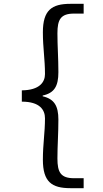

<svg xmlns="http://www.w3.org/2000/svg" viewBox="-20 -812 540 1003"><path d="M348 171H417V119H367C297 119 280 88 280 16C280 -51 285 -111 285 -187C285 -258 264 -295 203 -309V-313C264 -326 285 -362 285 -435C285 -511 280 -570 280 -638C280 -710 297 -741 367 -741H417V-792H348C250 -792 204 -759 204 -643C204 -562 215 -502 215 -425C215 -384 188 -341 94 -340V-281C188 -281 215 -238 215 -194C215 -119 204 -59 204 22C204 138 250 171 348 171Z"/></svg>

Font: Noto Sans Mono CJK HK
Style: Regular
Weight: 400
Designer: Ryoko NISHIZUKA 西塚涼子 (kana, bopomofo & ideographs); Paul D. Hunt (Latin, Greek & Cyrillic); Sandoll Communications 산돌커뮤니
Foundry: Adobe
Version: Version 2.004;hotconv 1.0.118;makeotfexe 2.5.65603